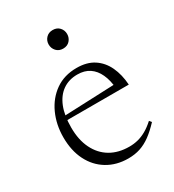

<svg xmlns="http://www.w3.org/2000/svg" viewBox="-161 -735 761 838"><g transform="rotate(-30 220.0 -315.5)"><path d="M240.5 -445.5Q292 -445.5 326.5 -423Q361 -400.5 379.8 -360.5Q398.5 -320.5 402 -268.5H83.5V-290L366 -301.5L346 -280.5Q342.5 -324.5 328.2 -355.2Q314 -386 289.5 -402.5Q265 -419 229 -419Q186 -419 155 -397.2Q124 -375.5 107.2 -333.8Q90.5 -292 90.5 -231.5Q90.5 -169.5 112.5 -124.8Q134.5 -80 174.5 -56.2Q214.5 -32.5 269.5 -32.5Q292.5 -32.5 313.2 -37.8Q334 -43 355.2 -55Q376.5 -67 399 -87.5L408 -76.5Q379.5 -46 353.5 -27Q327.5 -8 300.2 1Q273 10 240 10Q180.5 10 135 -17.5Q89.5 -45 64.5 -94.8Q39.5 -144.5 39.5 -211.5Q39.5 -275.5 63.8 -328.8Q88 -382 133 -413.8Q178 -445.5 240.5 -445.5ZM233 -547.5Q212 -547.5 199.2 -561.5Q186.5 -575.5 186.5 -594.5Q186.5 -613.5 199.2 -627.2Q212 -641 233 -641Q254.5 -641 267 -627.2Q279.5 -613.5 279.5 -594.5Q279.5 -575.5 267 -561.5Q254.5 -547.5 233 -547.5Z"/></g></svg>

Font: Newsreader 24pt Light
Style: Regular
Weight: 300
Designer: Hugues Gentile
Foundry: Production Type
Version: Version 1.003